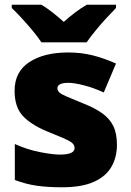

<svg xmlns="http://www.w3.org/2000/svg" viewBox="-20 -786 557 816"><path d="M477 -170Q477 -118 453.5 -77Q430 -36 378.5 -13Q327 10 243 10Q184 10 137.5 3.5Q91 -3 43 -21V-174Q96 -150 150 -139.5Q204 -129 235 -129Q297 -129 297 -157Q297 -169 287 -178Q277 -187 251.5 -198Q226 -209 179 -228Q110 -257 76 -294.5Q42 -332 42 -400Q42 -481 104.5 -522Q167 -563 270 -563Q325 -563 373 -551Q421 -539 473 -516L421 -393Q380 -412 338 -423Q296 -434 271 -434Q224 -434 224 -411Q224 -401 232.5 -393Q241 -385 265 -375Q289 -365 335 -346Q383 -327 414.5 -304.5Q446 -282 461.5 -250.5Q477 -219 477 -170ZM156 -606Q141 -629 118.5 -656Q96 -683 72.5 -708.5Q49 -734 30 -752V-766H156Q182 -750 203.5 -733Q225 -716 251 -693Q277 -716 300 -733.5Q323 -751 349 -766H473V-752Q456 -735 432.5 -709.5Q409 -684 386.5 -656.5Q364 -629 348 -606Z"/></svg>

Font: Noto Sans Myanmar Black
Style: Regular
Weight: 900
Designer: Monotype Design Team
Foundry: Monotype Imaging Inc.
Version: Version 2.107; ttfautohint (v1.8.4.7-5d5b)